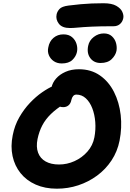

<svg xmlns="http://www.w3.org/2000/svg" viewBox="-20 -1129 782 1159"><path d="M323.2 10Q251.4 10 195.6 -14.7Q139.8 -39.4 104.1 -83.8Q68.4 -128.2 55.8 -186.9Q43.2 -245.6 56.8 -312.8Q68.4 -372.2 96.6 -421.2Q124.8 -470.2 160.8 -508.1Q196.8 -546 234.3 -571.9Q271.8 -597.8 303.2 -611Q334.6 -624.2 352.6 -624.2Q374.6 -624.2 386.7 -617.8Q398.8 -611.4 407.6 -593.2Q422.2 -564.6 409 -541.5Q395.8 -518.4 368 -502.2Q320 -472.4 287.4 -440.8Q254.8 -409.2 235.5 -372.5Q216.2 -335.8 206.6 -290Q197 -242 209.9 -207.3Q222.8 -172.6 255.4 -154.3Q288 -136 336.2 -136Q384.8 -136 429.9 -156.4Q475 -176.8 507.7 -213.8Q540.4 -250.8 549.8 -300Q558.6 -346.6 555.1 -392.1Q551.6 -437.6 537.2 -475.1Q522.8 -512.6 498.3 -535.3Q473.8 -558 441 -558Q429.4 -558 421.8 -549.4Q414.2 -540.8 410.8 -525.6Q406.8 -504.4 393.8 -493.3Q380.8 -482.2 362 -482.2Q338.6 -482.2 319.5 -495.6Q300.4 -509 291.7 -535.5Q283 -562 290.8 -600.8Q297 -630.2 318.5 -654.9Q340 -679.6 375.3 -695.3Q410.6 -711 456.2 -711Q529.6 -711 583 -673.8Q636.4 -636.6 668.1 -574Q699.8 -511.4 708.5 -435.1Q717.2 -358.8 701.8 -280.4Q688.8 -214.4 653.2 -160.6Q617.6 -106.8 565.9 -68.8Q514.2 -30.8 452.4 -10.4Q390.6 10 323.2 10ZM402.6 -959.8Q355 -959.8 335.2 -985.8Q315.4 -1011.8 321.6 -1041.6Q325 -1059.2 339.1 -1074.7Q353.2 -1090.2 393 -1095.4Q433.8 -1100.6 467.4 -1103.6Q501 -1106.6 533.6 -1108Q566.2 -1109.4 604.8 -1109.4Q655 -1109.4 682 -1093.8Q709 -1078.2 718.3 -1057.5Q727.6 -1036.8 724.2 -1019.4Q719.6 -997 704.1 -983.8Q688.6 -970.6 666.2 -970.6Q583.6 -970.6 532.3 -968.1Q481 -965.6 451.2 -962.7Q421.4 -959.8 402.6 -959.8ZM353 -746Q325 -746 304.8 -759.6Q284.6 -773.2 275.2 -795.4Q265.8 -817.6 271.4 -842.4Q277.8 -879 302.7 -900.3Q327.6 -921.6 362.8 -921.6Q395.2 -921.6 414.9 -904.8Q434.6 -888 442 -863.6Q449.4 -839.2 444.6 -815.4Q438.8 -788.2 416.8 -767.1Q394.8 -746 353 -746ZM586.8 -748.8Q547 -748.8 525 -778.3Q503 -807.8 512.2 -852.2Q518.6 -884.8 546.2 -906Q573.8 -927.2 606.8 -927.2Q636.8 -927.2 655.2 -910.4Q673.6 -893.6 680.3 -869.7Q687 -845.8 683.2 -822.4Q677.8 -795.2 654.1 -772Q630.4 -748.8 586.8 -748.8Z"/></svg>

Font: Shantell Sans Light
Style: Italic
Weight: 300
Italic angle: -11°
Designer: Stephen Nixon, Anya Danilova, Shantell Martin
Foundry: Arrow Type
Version: Version 1.008;[ac192a2d6]